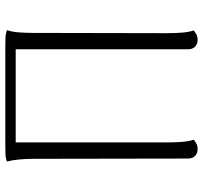

<svg xmlns="http://www.w3.org/2000/svg" viewBox="-40 -690 744 703"><g transform="rotate(-90 331.5 -339.0)"><path d="M136 13Q121 13 111.5 3.5Q102 -6 102 -22L101 -587Q101 -617 98.5 -642Q96 -667 91 -685Q104 -690 120 -690.5Q136 -691 148 -691H515Q527 -691 543 -690.5Q559 -690 572 -685Q566 -667 564 -642Q562 -617 562 -587L561 -100Q561 -70 563 -44.5Q565 -19 571 -1Q566 3 557.5 8Q549 13 536 13Q521 13 511.5 3.5Q502 -6 502 -22V-653H161V-100Q161 -70 163 -44.5Q165 -19 171 -1Q166 3 157.5 8Q149 13 136 13Z"/></g></svg>

Font: Arima Thin Light
Style: Regular
Weight: 300
Version: Version 1.100